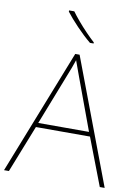

<svg xmlns="http://www.w3.org/2000/svg" viewBox="-101 -1018 780 1084"><g transform="rotate(10 288.5 -476.0)"><path d="M549 0 445 -271H135L28 0H0L282 -716H307L577 0ZM325 -594Q319 -611 311 -632.5Q303 -654 293 -682Q286 -660 277 -636.5Q268 -613 260 -593L144 -296H435ZM235 -952Q250 -931 274 -902.5Q298 -874 325 -846Q352 -818 374 -798V-792H353Q313 -825 272 -868Q231 -911 205 -945V-952Z"/></g></svg>

Font: Noto Sans Syriac Western Thin
Style: Regular
Weight: 100
Designer: Patrick Giasson and the Monotype Design Team
Foundry: Monotype Imaging Inc.
Version: Version 3.000; ttfautohint (v1.8.4.7-5d5b)